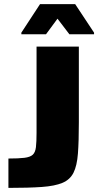

<svg xmlns="http://www.w3.org/2000/svg" viewBox="-20 -915 478 935"><path d="M21 0V-143Q71 -143 99 -146.5Q127 -150 139.5 -161.5Q152 -173 155 -198.5Q158 -224 158 -268V-688H364V-319Q364 -227 359.5 -167.5Q355 -108 338 -74Q321 -40 284 -24.5Q247 -9 183.5 -4.5Q120 0 21 0ZM84 -748V-756L175 -895H346L438 -756V-748H318L260 -824L204 -748Z"/></svg>

Font: Saira Thin ExtraBold
Style: Regular
Weight: 800
Version: Version 1.101